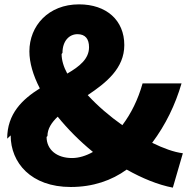

<svg xmlns="http://www.w3.org/2000/svg" viewBox="-20 -792 889 882"><path d="M29 -170C29 -45 122 67 305 67C407 67 493 37 562 -13C633 27 706 57 774 70L820 -88C779 -93 730 -111 679 -136C741 -219 785 -310 814 -409H635C614 -334 582 -270 542 -217C484 -258 429 -305 383 -355C468 -412 551 -478 551 -585C551 -699 469 -772 343 -772C202 -772 115 -673 115 -556C115 -504 132 -446 163 -386C83 -336 13 -270 13 -155ZM198 -167C198 -201 217 -229 245 -256C292 -198 347 -143 407 -94C375 -76 342 -66 311 -66C240 -66 194 -105 194 -163ZM267 -549C267 -604 298 -635 336 -635C372 -635 389 -613 389 -575C389 -522 346 -487 289 -454C272 -485 263 -516 263 -544Z"/></svg>

Font: GenEiGothic-pro-Heavy
Style: Bold
Weight: 900
Designer: Ryoko NISHIZUKA (kana & ideographs); Paul D. Hunt (Latin, Greek & Cyrillic); Wenlong ZHANG (bopomofo); Sandoll Communica
Foundry: Adobe Systems Incorporated; o_tamon
Version: Version 1.000.140830